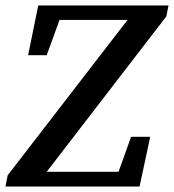

<svg xmlns="http://www.w3.org/2000/svg" viewBox="-23 -683 637 703"><path d="M80 -481H148L195 -610H444L5 -41L-3 0H488L527 -182H457L411 -54H148L586 -623L594 -663H117Z"/></svg>

Font: Source Serif Pro Semibold
Style: Italic
Weight: 600
Italic angle: -12°
Designer: Frank Grießhammer
Foundry: Adobe Systems Incorporated
Version: Version 3.001;hotconv 1.0.111;makeotfexe 2.5.65597